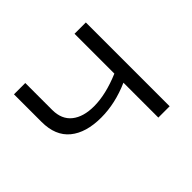

<svg xmlns="http://www.w3.org/2000/svg" viewBox="-127 -689 852 852"><g transform="rotate(-45 299.5 -263.0)"><path d="M498 -526V0H427V-219Q336 -179 248 -179Q153 -179 100 -222.5Q47 -266 47 -353V-526H118V-357Q118 -298 156 -267.5Q194 -237 261 -237Q335 -237 427 -276V-526Z"/></g></svg>

Font: Montserrat-Regular
Style: Regular
Weight: 400
Version: Version 7.200